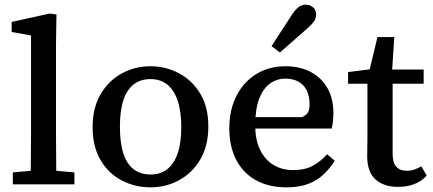

<svg xmlns="http://www.w3.org/2000/svg" viewBox="-20 -790 1858 823"><path d="M35 0V-51L146 -61H186L299 -51V0ZM111 0Q112 -36 112 -72Q112 -108 112.5 -144Q113 -180 113 -215V-638L30 -653V-696L193 -732L222 -728L220 -598V-215Q220 -180 220.5 -144Q221 -108 221 -72Q221 -36 222 0Z M625 13Q559 13 502 -16.5Q445 -46 411 -104Q377 -162 377 -245Q377 -328 411.5 -386.5Q446 -445 502.5 -475.5Q559 -506 625 -506Q690 -506 747 -476Q804 -446 838.5 -388.5Q873 -331 873 -248Q873 -165 838.5 -106.5Q804 -48 747.5 -17.5Q691 13 625 13ZM625 -42Q667 -42 696 -64Q725 -86 741 -131Q757 -176 757 -245Q757 -314 741 -360Q725 -406 696 -428.5Q667 -451 625 -451Q583 -451 553.5 -428.5Q524 -406 509 -361Q494 -316 494 -247Q494 -177 509 -131.5Q524 -86 553.5 -64Q583 -42 625 -42Z M1208 13Q1132 13 1077 -17.5Q1022 -48 992.5 -105Q963 -162 963 -240Q963 -319 993.5 -379Q1024 -439 1078.5 -472.5Q1133 -506 1203 -506Q1266 -506 1312 -481.5Q1358 -457 1383.5 -412.5Q1409 -368 1409 -306Q1409 -287 1407 -269.5Q1405 -252 1402 -239H1028V-288H1274Q1294 -296 1300.5 -309Q1307 -322 1307 -341Q1307 -378 1294.5 -403Q1282 -428 1258.5 -440.5Q1235 -453 1203 -453Q1167 -453 1138 -432.5Q1109 -412 1091.5 -368Q1074 -324 1074 -253Q1074 -191 1094.5 -148.5Q1115 -106 1151.5 -83.5Q1188 -61 1237 -61Q1287 -61 1321 -79.5Q1355 -98 1382 -129L1415 -101Q1394 -68 1366.5 -42Q1339 -16 1300.5 -1.5Q1262 13 1208 13ZM1144 -592Q1158 -614 1171.5 -635Q1185 -656 1200 -678.5Q1215 -701 1230 -725Q1246 -749 1259.5 -759.5Q1273 -770 1291 -770Q1308 -770 1321.5 -759Q1335 -748 1335 -728Q1335 -712 1326 -698.5Q1317 -685 1295 -666Q1275 -649 1255.5 -631.5Q1236 -614 1217.5 -598Q1199 -582 1180 -565Z M1611 -431V-492H1796V-431ZM1685 11Q1626 11 1590 -20.5Q1554 -52 1554 -121Q1554 -140 1554.5 -159Q1555 -178 1555 -202V-431H1472V-481L1598 -497L1558 -465L1598 -631H1670L1659 -460L1663 -450V-130Q1663 -92 1679 -75Q1695 -58 1724 -58Q1742 -58 1757 -63.5Q1772 -69 1786 -77L1809 -38Q1799 -25 1781 -13.5Q1763 -2 1739 4.5Q1715 11 1685 11Z"/></svg>

Font: Source Serif 4 Medium
Style: Regular
Weight: 500
Designer: Frank Grießhammer
Foundry: Adobe Systems Incorporated
Version: Version 4.004;hotconv 1.0.116;makeotfexe 2.5.65601